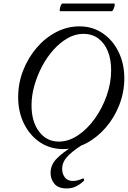

<svg xmlns="http://www.w3.org/2000/svg" viewBox="-20 -824 718 1078"><path d="M334 13Q261 13 204 -25.5Q147 -64 114.5 -130Q82 -196 82 -278Q82 -357 110 -428.5Q138 -500 186 -556Q234 -612 296 -644Q358 -676 426 -676Q500 -676 557 -637Q614 -598 646 -532Q678 -466 678 -384Q678 -308 650.5 -236.5Q623 -165 575 -109Q527 -53 465 -20Q403 13 334 13ZM310 -29Q365 -29 417.5 -64Q470 -99 512 -157.5Q554 -216 579 -287Q604 -358 604 -430Q604 -490 585.5 -536Q567 -582 532 -608Q497 -634 448 -634Q403 -634 360.5 -610Q318 -586 281 -545Q244 -504 216.5 -452Q189 -400 173 -343.5Q157 -287 157 -233Q157 -141 199.5 -85Q242 -29 310 -29ZM354 234Q308 234 286 208.5Q264 183 264 147Q264 103 296 69Q328 35 392 -5H433Q381 29 355 58.5Q329 88 329 124Q329 152 344 172Q359 192 390 192Q402 192 416 188.5Q430 185 445 178Q449 176 451.5 181.5Q454 187 452 190Q432 210 408 222Q384 234 354 234ZM318 -761Q314 -761 315.5 -772Q317 -783 321.5 -793.5Q326 -804 330 -804H621Q626 -804 624 -793.5Q622 -783 617 -772Q612 -761 607 -761Z"/></svg>

Font: Junicode
Style: Italic
Weight: 400
Italic angle: -11°
Designer: Peter S. Baker
Version: Version 2.100; ttfautohint (v1.8.4)